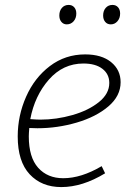

<svg xmlns="http://www.w3.org/2000/svg" viewBox="-20 -753 534 780"><path d="M99 -233Q97 -211 97 -199Q97 -114 135 -71.5Q173 -29 237 -29Q310 -29 393 -78L407 -49Q315 7 229 7Q149 7 100.5 -45Q52 -97 52 -199Q52 -283 86 -360Q120 -437 182.5 -484.5Q245 -532 326 -532Q393 -532 431.5 -500.5Q470 -469 470 -419Q470 -363 420 -320.5Q370 -278 291.5 -255Q213 -232 132 -232ZM103 -269Q131 -267 144 -267Q209 -267 274 -285.5Q339 -304 381.5 -338Q424 -372 424 -416Q424 -452 396 -473.5Q368 -495 319 -495Q236 -495 178.5 -429.5Q121 -364 103 -269ZM221 -690Q221 -709 231.5 -721Q242 -733 259 -733Q273 -733 281.5 -723.5Q290 -714 290 -698Q290 -679 279 -666.5Q268 -654 251 -654Q238 -654 229.5 -664Q221 -674 221 -690ZM399 -690Q399 -709 409.5 -721Q420 -733 437 -733Q451 -733 459.5 -723.5Q468 -714 468 -698Q468 -679 457 -666.5Q446 -654 430 -654Q416 -654 407.5 -664Q399 -674 399 -690Z"/></svg>

Font: Bitter Pro Light
Style: Italic
Weight: 300
Italic angle: -9°
Designer: Sol Matas, and Bitter project Authors
Foundry: Sol Matas
Version: Version 1.010